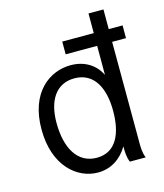

<svg xmlns="http://www.w3.org/2000/svg" viewBox="-103 -743 707 830"><g transform="rotate(-15 250.0 -327.5)"><path d="M234 10C293 10 339 -22 368 -71C368 -47 368 -24 378 0H449C439 -24 439 -47 439 -71L438 -520H500V-577H438V-665H371V-577H230V-520H371V-390C348 -438 301 -469 238 -469C145 -469 45 -400 45 -233C45 -69 141 10 234 10ZM245 -53C160 -53 115 -129 115 -244C115 -345 158 -410 239 -410C327 -410 365 -333 365 -231C365 -132 333 -53 245 -53Z"/></g></svg>

Font: Inconsolata
Style: Regular
Weight: 400
Monospace: yes
Designer: Raph Levien, Cyreal, Brenton Simpson
Foundry: Raph Levien, Cyreal, Google
Version: Version 3.100